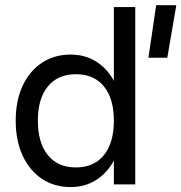

<svg xmlns="http://www.w3.org/2000/svg" viewBox="-20 -728 716 758"><path d="M596.5 -707.5H676L640.5 -500H566ZM514 -700V0H429.5V-94Q403 -45 359.2 -17.2Q315.5 10.5 259 10.5Q194 10.5 145.2 -22.2Q96.5 -55 69.2 -114.2Q42 -173.5 42 -252Q42 -330.5 69.2 -389Q96.5 -447.5 145.2 -480Q194 -512.5 259 -512.5Q315.5 -512.5 359.2 -485.2Q403 -458 429.5 -409V-700ZM129.5 -252Q129.5 -164 169 -115.5Q208.5 -67 279.5 -67Q351 -67 390.2 -115.5Q429.5 -164 429.5 -252Q429.5 -339 390.2 -387Q351 -435 279.5 -435Q208.5 -435 169 -387Q129.5 -339 129.5 -252Z"/></svg>

Font: Overused Grotesk
Style: Regular
Weight: 450
Version: Version 0.004